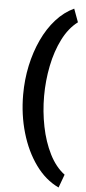

<svg xmlns="http://www.w3.org/2000/svg" viewBox="-65 -825 481 1072"><g transform="rotate(5 176.0 -289.0)"><path d="M181.2 -289.1Q181.2 -202.6 198 -118.9Q214.8 -35.2 248.8 32.5Q282.7 100.1 333.5 138.2L306.2 212.4Q231.9 177.7 177.5 102.5Q123 27.3 93.5 -74Q64 -175.3 64 -287.1Q64 -371.1 80.8 -450Q97.7 -528.8 129.2 -596.4Q160.6 -664.1 205.6 -714.1Q250.5 -764.2 306.2 -790L333.5 -715.8Q282.7 -677.7 248.8 -610.4Q214.8 -543 198 -459.2Q181.2 -375.5 181.2 -289.1Z"/></g></svg>

Font: Vazirmatn RD
Style: Bold
Weight: 700
Designer: Saber Rastikerdar
Foundry: Saber Rastikerdar
Version: Version 32.102